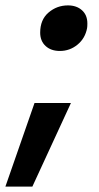

<svg xmlns="http://www.w3.org/2000/svg" viewBox="-73 -541 368 712"><path d="M76 -420Q76 -389 96 -370.5Q116 -352 149 -352Q186 -352 214.5 -375.5Q243 -399 250 -437Q251 -443 251 -454Q251 -485 231 -503Q211 -521 179 -521Q138 -521 107 -494.5Q76 -468 76 -420ZM190 -159H55L-53 151H47Z"/></svg>

Font: Geom SemiBold
Style: Bold Italic
Weight: 600
Italic angle: -10°
Version: Version 1.102